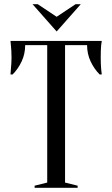

<svg xmlns="http://www.w3.org/2000/svg" viewBox="-20 -895 535 915"><path d="M30 0ZM290 -25 350 -10V0H145V-10L205 -25V-680H100Q100 -638 83 -602Q66 -566 40 -540H30Q31 -553 32 -567Q33 -579 34 -592.5Q35 -606 35 -620Q35 -639 34 -653.5Q33 -668 32 -679Q31 -691 30 -700H465Q463 -691 462 -679Q461 -668 460.5 -653.5Q460 -639 460 -620Q460 -606 460.5 -592.5Q461 -579 462 -567Q463 -553 465 -540H455Q429 -566 412 -602Q395 -638 395 -680H290ZM250 -815 340 -875H365L250 -745L135 -875H160Z"/></svg>

Font: Oranienbaum
Style: Regular
Weight: 400
Designer: Oleg Pospelov and Jovanny Lemonad
Foundry: Oleg Pospelov and jovanny Lemonad
Version: Version 1.001; ttfautohint (v0.91) -l 8 -r 50 -G 200 -x 0 -w